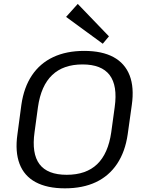

<svg xmlns="http://www.w3.org/2000/svg" viewBox="-20 -973 755 1000"><path d="M318 7.9Q225.6 7.9 165.7 -24.3Q105.8 -56.5 81.8 -119.7Q57.8 -183 70.8 -273.6L91.2 -426.4Q104.2 -517.9 146.4 -580.7Q188.6 -643.5 257.3 -675.7Q325.9 -707.9 418.3 -707.9Q511.6 -707.9 571 -675.7Q630.4 -643.5 655 -580.7Q679.5 -517.9 666.5 -426.4L645.1 -273.6Q632.1 -183 589.9 -119.7Q547.7 -56.5 479.5 -24.3Q411.3 7.9 318 7.9ZM327.5 -62.6Q428.5 -62.6 486.1 -117.9Q543.7 -173.3 559.5 -284.8L577.4 -415.2Q593.1 -526.7 551 -582.1Q508.9 -637.4 409.9 -637.4Q309.7 -637.4 251.7 -582.1Q193.6 -526.7 177.7 -415.2L160 -284.8Q144.2 -173.3 185.7 -117.9Q227.3 -62.6 327.5 -62.6ZM547.4 -783.7 515.2 -745.2 324.2 -885 385 -952.6Z"/></svg>

Font: Pathway Extreme 8pt Thin 12pt
Style: Italic
Weight: 100
Italic angle: -8°
Version: Version 1.001;gftools[0.9.26]